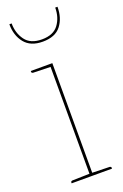

<svg xmlns="http://www.w3.org/2000/svg" viewBox="-138 -744 506 787"><g transform="rotate(-20 114.5 -350.0)"><path d="M113 0V-490H125V0ZM31 0V-5Q31 -7 33.5 -8.5Q36 -10 38 -10L115 -12L116 0ZM122 0 123 -12 200 -10Q202 -10 204.5 -8.5Q207 -7 207 -5V0ZM116 -490 115 -478 38 -480Q36 -480 33.5 -481.5Q31 -483 31 -485V-490ZM119 -586Q66 -586 40 -618.5Q14 -651 14 -700H24Q24 -658 46.5 -627Q69 -596 119 -596Q169 -596 191.5 -626.5Q214 -657 214 -700H224Q224 -651 199 -618.5Q174 -586 119 -586Z"/></g></svg>

Font: Aleo Thin
Style: Regular
Weight: 250
Designer: Alessio Laiso
Foundry: Alessio Laiso
Version: Version 2.001;gftools[0.9.29]